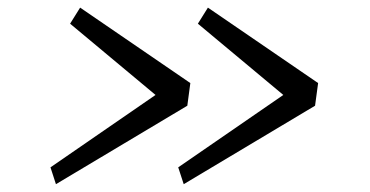

<svg xmlns="http://www.w3.org/2000/svg" viewBox="-20 -550 957 496"><path d="M801.8 -335.4 793.9 -276.9 454.6 -74.2 440.4 -117.7 711.9 -304.7 491.2 -488.8 517.1 -530.3ZM471.7 -335.4 463.9 -276.9 124.5 -74.2 110.4 -117.7 381.8 -304.7 161.1 -488.8 187 -530.3Z"/></svg>

Font: HaufeMerriweatherSansLt
Style: Italic
Weight: 300
Designer: Eben Sorkin ( eben@eyebytes.com )
Foundry: Eben Sorkin
Version: Version 1.56